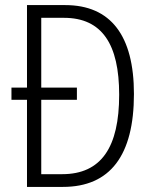

<svg xmlns="http://www.w3.org/2000/svg" viewBox="-20 -734 602 754"><path d="M236 -714H86V-390H25V-342H86V0H227C413 0 506 -124 506 -365C506 -594 415 -714 236 -714ZM231 -664C381 -664 448 -560 448 -362C448 -156 378 -50 224 -50H142V-342H282V-390H142V-664Z"/></svg>

Font: Noto Sans Gujarati Condensed Light
Style: Regular
Weight: 300
Width: 3
Designer: Jelle Bosma - Monotype Design Team, Universal Thirst
Foundry: Monotype Imaging Inc.
Version: Version 2.106